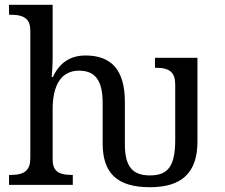

<svg xmlns="http://www.w3.org/2000/svg" viewBox="-20 -780 951 810"><path d="M413.1 -345.2V-174.8C413.1 -49.3 474.1 9.8 612.8 9.8C748 9.8 813 -52.2 813 -183.1V-536.1H633.8V-494.1H638.2C700.7 -494.1 719.2 -470.7 719.2 -421.9V-189.9C719.2 -78.6 688.5 -40 612.8 -40C541 -40 506.8 -74.7 506.8 -171.9V-350.1C506.8 -486.8 448.2 -545.9 340.8 -545.9C276.9 -545.9 231 -515.6 203.1 -455.1H198.2C199.7 -474.1 202.1 -505.4 202.1 -540V-759.8H18.1V-717.8H25.9C88.9 -717.8 107.9 -694.3 107.9 -649.9V-113.8C107.9 -66.4 88.9 -42 25.9 -42H18.1V0H287.1V-42H283.2C220.2 -42 202.1 -63.5 202.1 -108.9V-319.8C202.1 -423.8 240.7 -481.9 313 -481.9C381.3 -481.9 413.1 -441.4 413.1 -345.2Z"/></svg>

Font: The Erased English
Style: Regular
Weight: 400
Designer: Monotype Design team + ligartures altered by 180 Amsterdam
Foundry: Monotype Imaging Inc.
Version: Version 1.030;Glyphs 3.1.2 (3151)